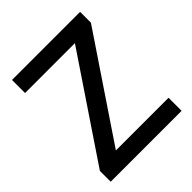

<svg xmlns="http://www.w3.org/2000/svg" viewBox="-197 -841 967 967"><g transform="rotate(-45 287.0 -357.0)"><path d="M539 0H34V-77L400 -621H45V-714H530V-637L164 -93H539Z"/></g></svg>

Font: Noto Sans Devanagari Medium
Style: Regular
Weight: 500
Version: Version 2.003